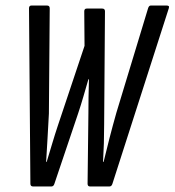

<svg xmlns="http://www.w3.org/2000/svg" viewBox="-20 -675 632 695"><path d="M100 0Q90 0 90 -10L85 -645Q85 -655 94 -655H150Q160 -655 160 -645L157 -264Q155 -222 152 -173.5Q149 -125 147 -89H149Q159 -122 169 -155.5Q179 -189 190 -222L286 -509L285 -634Q285 -644 294 -644H350Q360 -644 360 -634L357 -225Q357 -190 356 -156.5Q355 -123 353 -89H355Q364 -127 376 -173.5Q388 -220 401 -266L516 -645Q519 -655 526 -655H583Q588 -655 590.5 -653Q593 -651 591 -645L387 -10Q384 0 376 0H306Q297 0 297 -10L300 -264Q300 -293 300.5 -324.5Q301 -356 302 -388H300Q291 -357 282 -326Q273 -295 263 -265L177 -10Q174 0 166 0Z"/></svg>

Font: Sofia Sans Extra Condensed Medium
Style: Italic
Weight: 500
Italic angle: -9°
Version: Version 4.100